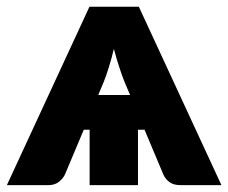

<svg xmlns="http://www.w3.org/2000/svg" viewBox="-31 -538 664 558"><path d="M330.5 -301Q323.5 -318.5 315.5 -343Q307.5 -367.5 300 -396Q293 -367 285.2 -342.2Q277.5 -317.5 270.5 -300L254.5 -262H347ZM612.5 0H492.5Q473.5 0 461.2 -9Q449 -18 443.5 -31.5L389 -161H370V0H229.5V-161H212.5L158 -31.5Q153 -20 140.8 -10Q128.5 0 110 0H-11L229 -518.5H372.5Z"/></svg>

Font: Lato 2
Style: Regular
Weight: 900
Designer: Lukasz Dziedzic with Adam Twardoch and Botio Nikoltchev
Foundry: tyPoland Lukasz Dziedzic
Version: Version 2.015; 2015-08-06; http://www.latofonts.com/